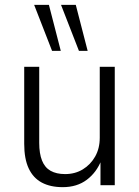

<svg xmlns="http://www.w3.org/2000/svg" viewBox="-20 -765 576 793"><path d="M239 8Q188 8 152.5 -11Q117 -30 98.5 -69.5Q80 -109 80 -171V-489H142V-175Q142 -131 153.5 -102Q165 -73 189 -59.5Q213 -46 249 -46Q290 -46 322 -65.5Q354 -85 373 -118.5Q392 -152 392 -196V-489H454V0H395V-104H399Q379 -53 338.5 -22.5Q298 8 239 8ZM306 -555 232 -745H293L342 -555ZM195 -555 121 -745H182L231 -555Z"/></svg>

Font: Nunito Sans 10pt SemiCondensed Light
Style: Regular
Weight: 300
Width: 4
Designer: Vernon Adams
Foundry: Vernon Adams
Version: Version 3.101;gftools[0.9.27]